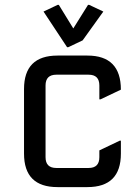

<svg xmlns="http://www.w3.org/2000/svg" viewBox="-20 -764 553 784"><path d="M214.8 0Q78.1 0 78.1 -136.7V-400.4Q78.1 -537.1 214.8 -537.1H336.9Q473.6 -537.1 473.6 -397.9L390.6 -358.4H385.7V-415Q385.7 -459 341.8 -459H210Q166 -459 166 -415V-122.1Q166 -78.1 210 -78.1H341.8Q385.7 -78.1 385.7 -122.1V-149.9L468.8 -189.5H473.6V-136.7Q473.6 0 336.9 0ZM215.3 -744.1H220.2L279.3 -647.9L339.4 -744.1H344.2L401.9 -716.8L317.4 -599.1L258.8 -571.3H253.9L157.7 -716.8Z"/></svg>

Font: Nova Square
Style: Book
Weight: 400
Designer: Wojciech Kalinowski "wmk69" (wmk69@o2.pl)
Foundry: Wojciech Kalinowski "wmk69" (wmk69@o2.pl)
Version: Version 3.1.0; 2021-05-23